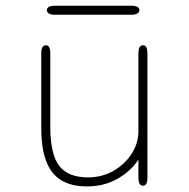

<svg xmlns="http://www.w3.org/2000/svg" viewBox="-20 -639 659 670"><path d="M140 -481Q155.5 -481 155.5 -452.5V-197Q155.5 -101 186.5 -60.5Q217.5 -20 287 -20Q336 -20 375.8 -42.8Q415.5 -65.5 439.2 -102.2Q463 -139 463 -181V-452.5Q463 -481 479 -481Q494.5 -481 494.5 -452.5V-19.5Q494.5 9 479 9Q463 9 463 -19.5V-82Q436.5 -41.5 389.8 -15Q343 11.5 283.5 11.5Q230.5 11.5 195 -9.2Q159.5 -30 141.8 -75Q124 -120 124 -192.5V-452.5Q124 -481 140 -481ZM143.5 -603.5Q143.5 -611 150.8 -615Q158 -619 172 -619H438Q452 -619 459.2 -615Q466.5 -611 466.5 -603.5Q466.5 -596 459.2 -591.8Q452 -587.5 438 -587.5H172Q158 -587.5 150.8 -591.8Q143.5 -596 143.5 -603.5Z"/></svg>

Font: Sono Monospace ExtraLight
Style: Regular
Weight: 250
Version: Version 2.112